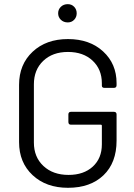

<svg xmlns="http://www.w3.org/2000/svg" viewBox="-20 -896 646 924"><path d="M307.1 7.8Q202.1 7.8 137 -53Q71.8 -113.8 71.8 -211.9V-487.8Q71.8 -585.9 137 -647Q202.1 -708 307.1 -708Q411.6 -708 476.3 -648.4Q541 -588.9 541 -496.1V-485.8Q541 -473.1 527.8 -473.1H482.9Q470.2 -473.1 470.2 -483.9V-495.1Q470.2 -562.5 425.5 -604.2Q380.9 -646 307.1 -646Q232.9 -646 188 -603Q143.1 -560.1 143.1 -490.2V-210Q143.1 -140.1 189 -97.2Q234.9 -54.2 310.1 -54.2Q382.8 -54.2 426.5 -94.2Q470.2 -134.3 470.2 -201.2V-291Q470.2 -295.9 464.8 -295.9H321.8Q309.1 -295.9 309.1 -309.1V-345.2Q309.1 -357.9 321.8 -357.9H527.8Q541 -357.9 541 -345.2V-219.2Q541 -112.8 478 -52.5Q415 7.8 307.1 7.8ZM306.2 -788.1Q286.1 -788.1 272.9 -800.8Q259.8 -813.5 259.8 -832Q259.8 -850.6 272.9 -863.3Q286.1 -876 306.2 -876Q324.7 -876 336.9 -863.3Q349.1 -850.6 349.1 -832Q349.1 -813.5 336.9 -800.8Q324.7 -788.1 306.2 -788.1Z"/></svg>

Font: Barlow
Style: Regular
Weight: 400
Designer: Jeremy Tribby
Foundry: Jeremy Tribby
Version: Version 1.101